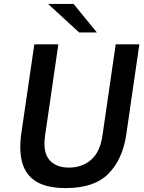

<svg xmlns="http://www.w3.org/2000/svg" viewBox="-20 -949 736 979"><path d="M316 10Q219 10 165 -23.2Q111 -56.5 93.5 -119.2Q76 -182 89 -271L155 -723H277.5L210 -258.5Q197.5 -174.5 231 -134.5Q264.5 -94.5 331.5 -94.5Q398.5 -94.5 444.5 -134.2Q490.5 -174 502.5 -258.5L570 -723H690.5L624 -264Q605 -135.5 532.5 -62.8Q460 10 316 10ZM355 -929H225L383.5 -783.5H474Z"/></svg>

Font: Public Sans SemiBold
Style: Italic
Weight: 600
Italic angle: -8°
Designer: The Public Sans project authors (U.S. Web Design System). Libre Franklin designed by Pablo Impallari and Rodrigo Fuenzal
Version: Version 1.007; ttfautohint (v1.8.1) -l 8 -r 50 -G 200 -x 14 